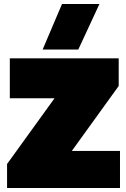

<svg xmlns="http://www.w3.org/2000/svg" viewBox="-20 -934 626 954"><path d="M191.9 -688 288.1 -914.1H474.1L369.1 -688ZM15.1 0V-119.1L251 -445.8H28.8V-644H569.8V-506.8L336.9 -184.1H576.2V0Z"/></svg>

Font: Kanit Black
Style: Regular
Weight: 900
Designer: Katatrad Team
Foundry: CadsonDemak
Version: Version 1.000;PS 001.000;hotconv 1.0.88;makeotf.lib2.5.64775